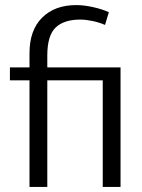

<svg xmlns="http://www.w3.org/2000/svg" viewBox="-20 -735 559 755"><path d="M384 0V-419H166V0H96V-419H19V-470H96V-526Q96 -616 145.5 -665.5Q195 -715 280 -715Q310 -715 346 -707Q382 -699 408 -687L393 -637Q370 -647 343.5 -652.5Q317 -658 296 -658Q231 -658 198.5 -626.5Q166 -595 166 -517V-470H454V0Z"/></svg>

Font: Mukta Light
Style: Regular
Weight: 300
Designer: Girish Dalvi and Yashodeep Gholap
Foundry: Ek Type
Version: Version 2.538;PS 1.002;hotconv 16.6.51;makeotf.lib2.5.65220;